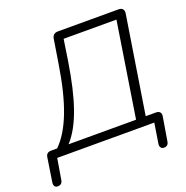

<svg xmlns="http://www.w3.org/2000/svg" viewBox="-190 -843 1108 1141"><g transform="rotate(-20 364.0 -272.5)"><path d="M-17 160C1 160 12 151 15 132L37 0H651L631 126C628 147 637 160 655 160C673 160 683 151 686 132L711 -18C715 -40 703 -53 681 -53H616L713 -667C717 -691 705 -705 681 -705H298C277 -705 263 -694 260 -673L236 -523C199 -287 142 -138 56 -53H18C-2 -53 -14 -44 -17 -23L-40 126C-43 148 -35 160 -17 160ZM128 -53C208 -139 259 -290 295 -521L315 -652H649L555 -53Z"/></g></svg>

Font: SN Pro Light
Style: Italic
Weight: 300
Italic angle: -8.99998°
Designer: Tobias Whetton
Foundry: Supernotes
Version: Version 1.001;Glyphs 3.2 (3249)